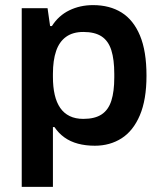

<svg xmlns="http://www.w3.org/2000/svg" viewBox="-20 -558 632 751"><path d="M65 173V-526H166L176 -456H183Q209 -497 251 -517.5Q293 -538 344 -538Q409 -538 455.5 -509Q502 -480 527.5 -419Q553 -358 553 -262Q553 -168 527 -107Q501 -46 455.5 -17Q410 12 351 12Q315 12 285 4Q255 -4 232 -20.5Q209 -37 193 -61H187V173ZM306 -93Q351 -93 377.5 -110.5Q404 -128 415.5 -164Q427 -200 427 -255V-269Q427 -325 415.5 -361.5Q404 -398 377.5 -415.5Q351 -433 306 -433Q265 -433 238.5 -414Q212 -395 199.5 -358.5Q187 -322 187 -269V-257Q187 -218 194 -187.5Q201 -157 215.5 -136Q230 -115 252.5 -104Q275 -93 306 -93Z"/></svg>

Font: Archivo SemiBold
Style: Regular
Weight: 600
Designer: Hector Gatti
Foundry: Omnibus-Type
Version: Version 2.001